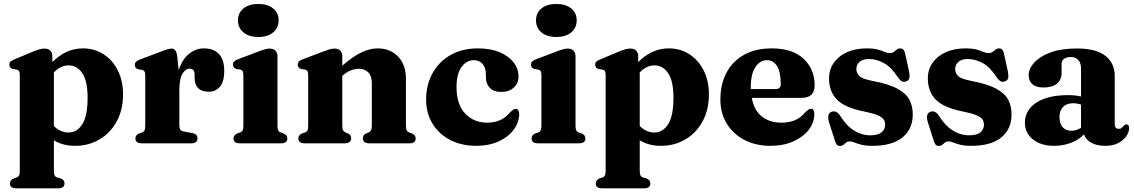

<svg xmlns="http://www.w3.org/2000/svg" viewBox="-20 -742 5873 994"><path d="M251 -451.5V-420.5Q284.5 -454.5 324 -473Q363.5 -491.5 409.5 -491.5Q469 -491.5 516 -461.2Q563 -431 590 -377.2Q617 -323.5 617 -254Q617 -173 584 -113Q551 -53 494.8 -20Q438.5 13 368.5 13Q306 13 259 -15.5V139.5Q259 158 262.8 165.8Q266.5 173.5 275 176.5L293.5 181.5Q314 189.5 314 207.5Q314 233 280.5 233H64.5Q31.5 233 31.5 207.5Q31.5 190 51.5 181.5L67 176.5Q75 173.5 78.8 165.8Q82.5 158 82.5 140V-353Q82.5 -367.5 78.5 -373.8Q74.5 -380 65.5 -382L47 -384.5Q28.5 -389.5 28.5 -407Q28.5 -417.5 34.2 -423Q40 -428.5 55.5 -435L149 -474Q170.5 -483 184.5 -486.8Q198.5 -490.5 210 -490.5Q230.5 -490.5 240.8 -479.5Q251 -468.5 251 -451.5ZM336 -403.5Q293 -403.5 259 -367V-89.5Q293 -56 335 -56Q378 -56 405.8 -98.5Q433.5 -141 433.5 -235.5Q433.5 -323 406 -363.2Q378.5 -403.5 336 -403.5Z M897.5 -451.5 905 -378.5Q923.5 -435.5 958.8 -463.5Q994 -491.5 1036 -491.5Q1086.5 -491.5 1113.8 -462Q1141 -432.5 1141 -375Q1141 -320 1118.8 -293.5Q1096.5 -267 1060.5 -267Q1024.5 -267 1006 -285.8Q987.5 -304.5 987.5 -338V-358Q986.5 -386.5 961 -386.5Q940.5 -386.5 924.5 -360.2Q908.5 -334 908.5 -274.5V-93.5Q908.5 -77.5 913.8 -70.2Q919 -63 936 -60.5L976 -53Q1002.5 -48 1002.5 -26Q1002.5 0 969 0H714Q681 0 681 -25.5Q681 -43 701 -51.5L716.5 -56.5Q724.5 -59.5 728.2 -67.2Q732 -75 732 -93V-351.5Q732 -366 728 -372Q724 -378 715 -380.5L696.5 -383Q678 -388 678 -405.5Q678 -416 683.8 -422Q689.5 -428 705 -434L804 -471.5Q834 -483.5 847.5 -487Q861 -490.5 869 -490.5Q892.5 -490.5 897.5 -451.5Z M1317 -550.5Q1269 -550.5 1240.5 -574Q1212 -597.5 1212 -636.5Q1212 -675.5 1240.5 -698.5Q1269 -721.5 1317 -721.5Q1365.5 -721.5 1394 -698.5Q1422.5 -675.5 1422.5 -636.5Q1422.5 -597.5 1394 -574Q1365.5 -550.5 1317 -550.5ZM1416.5 -451.5V-93.5Q1416.5 -75 1420.2 -67.2Q1424 -59.5 1432.5 -56.5L1447 -51.5Q1467.5 -43.5 1467.5 -25.5Q1467.5 0 1434.5 0H1222Q1189 0 1189 -25.5Q1189 -43 1209 -51.5L1224.5 -56.5Q1232.5 -60 1236.2 -67.5Q1240 -75 1240 -93V-353Q1240 -367.5 1236 -373.8Q1232 -380 1223 -382L1204.5 -384.5Q1186 -390 1186 -407Q1186 -417.5 1191.8 -423.5Q1197.5 -429.5 1213 -435.5L1314.5 -474Q1338 -483 1351.8 -486.8Q1365.5 -490.5 1375.5 -490.5Q1396 -490.5 1406.2 -479.5Q1416.5 -468.5 1416.5 -451.5Z M1752 -451.5V-402Q1809 -451.5 1852.8 -471.5Q1896.5 -491.5 1935 -491.5Q2001 -491.5 2041.2 -448.8Q2081.5 -406 2081.5 -335.5V-94Q2081.5 -75.5 2085.2 -67.5Q2089 -59.5 2098 -56.5L2112 -51.5Q2132 -43 2132 -25.5Q2132 0 2099.5 0H1892Q1858.5 0 1858.5 -27Q1858.5 -43 1874.5 -51L1889 -56.5Q1897.5 -60.5 1901.2 -68Q1905 -75.5 1905 -94V-310Q1905 -348 1887 -367Q1869 -386 1837.5 -386Q1818 -386 1796.2 -377.5Q1774.5 -369 1754 -351L1752 -349.5V-93.5Q1752 -75 1755.8 -67.8Q1759.5 -60.5 1768 -56.5L1782 -51Q1798 -43 1798 -27Q1798 0 1764.5 0H1557.5Q1524.5 0 1524.5 -25.5Q1524.5 -43 1544.5 -51.5L1560 -56.5Q1568 -59.5 1571.8 -67.2Q1575.5 -75 1575.5 -93V-353Q1575.5 -367.5 1571.5 -373.8Q1567.5 -380 1558.5 -382L1540 -384.5Q1521.5 -390 1521.5 -407Q1521.5 -417.5 1527.2 -423.5Q1533 -429.5 1548.5 -435.5L1650 -474Q1672.5 -482.5 1686.2 -486.5Q1700 -490.5 1713 -490.5Q1732 -490.5 1742 -479.5Q1752 -468.5 1752 -451.5Z M2664.5 -345Q2664.5 -311.5 2640.2 -288.8Q2616 -266 2575.5 -266Q2536 -266 2515.8 -287.2Q2495.5 -308.5 2495.5 -342V-357.5Q2495.5 -391 2478.5 -410.8Q2461.5 -430.5 2432.5 -430.5Q2395.5 -430.5 2369.5 -395Q2343.5 -359.5 2343.5 -291.5Q2343.5 -201 2388.2 -154Q2433 -107 2502.5 -107Q2577 -107 2619.5 -159Q2631.5 -170.5 2637.8 -174.5Q2644 -178.5 2650.5 -178.5Q2659.5 -178.5 2663.8 -170Q2668 -161.5 2668 -149Q2666.5 -105.5 2638 -68.5Q2609.5 -31.5 2559.8 -9.2Q2510 13 2445 13Q2370.5 13 2312 -16.8Q2253.5 -46.5 2219.8 -100.8Q2186 -155 2186 -227Q2186 -302.5 2219 -362.5Q2252 -422.5 2312.2 -457Q2372.5 -491.5 2454.5 -491.5Q2519.5 -491.5 2566.5 -471.8Q2613.5 -452 2639 -418.8Q2664.5 -385.5 2664.5 -345Z M2860 -550.5Q2812 -550.5 2783.5 -574Q2755 -597.5 2755 -636.5Q2755 -675.5 2783.5 -698.5Q2812 -721.5 2860 -721.5Q2908.5 -721.5 2937 -698.5Q2965.5 -675.5 2965.5 -636.5Q2965.5 -597.5 2937 -574Q2908.5 -550.5 2860 -550.5ZM2959.5 -451.5V-93.5Q2959.5 -75 2963.2 -67.2Q2967 -59.5 2975.5 -56.5L2990 -51.5Q3010.5 -43.5 3010.5 -25.5Q3010.5 0 2977.5 0H2765Q2732 0 2732 -25.5Q2732 -43 2752 -51.5L2767.5 -56.5Q2775.5 -60 2779.2 -67.5Q2783 -75 2783 -93V-353Q2783 -367.5 2779 -373.8Q2775 -380 2766 -382L2747.5 -384.5Q2729 -390 2729 -407Q2729 -417.5 2734.8 -423.5Q2740.5 -429.5 2756 -435.5L2857.5 -474Q2881 -483 2894.8 -486.8Q2908.5 -490.5 2918.5 -490.5Q2939 -490.5 2949.2 -479.5Q2959.5 -468.5 2959.5 -451.5Z M3284 -451.5V-420.5Q3317.5 -454.5 3357 -473Q3396.5 -491.5 3442.5 -491.5Q3502 -491.5 3549 -461.2Q3596 -431 3623 -377.2Q3650 -323.5 3650 -254Q3650 -173 3617 -113Q3584 -53 3527.8 -20Q3471.5 13 3401.5 13Q3339 13 3292 -15.5V139.5Q3292 158 3295.8 165.8Q3299.5 173.5 3308 176.5L3326.5 181.5Q3347 189.5 3347 207.5Q3347 233 3313.5 233H3097.5Q3064.5 233 3064.5 207.5Q3064.5 190 3084.5 181.5L3100 176.5Q3108 173.5 3111.8 165.8Q3115.5 158 3115.5 140V-353Q3115.5 -367.5 3111.5 -373.8Q3107.5 -380 3098.5 -382L3080 -384.5Q3061.5 -389.5 3061.5 -407Q3061.5 -417.5 3067.2 -423Q3073 -428.5 3088.5 -435L3182 -474Q3203.5 -483 3217.5 -486.8Q3231.5 -490.5 3243 -490.5Q3263.5 -490.5 3273.8 -479.5Q3284 -468.5 3284 -451.5ZM3369 -403.5Q3326 -403.5 3292 -367V-89.5Q3326 -56 3368 -56Q3411 -56 3438.8 -98.5Q3466.5 -141 3466.5 -235.5Q3466.5 -323 3439 -363.2Q3411.5 -403.5 3369 -403.5Z M4197.5 -300.5Q4197.5 -235.5 4130.5 -235.5H3872Q3884 -170 3924.5 -138.5Q3965 -107 4026.5 -107Q4065 -107 4095.2 -119.5Q4125.5 -132 4147.5 -159.5Q4159.5 -170.5 4166 -174.8Q4172.5 -179 4179 -179Q4188 -179 4192 -170.5Q4196 -162 4196 -149.5Q4195 -106 4166 -69Q4137 -32 4086 -9.5Q4035 13 3968.5 13Q3894 13 3835.5 -16.8Q3777 -46.5 3743.2 -100.8Q3709.5 -155 3709.5 -227Q3709.5 -306 3741 -365.5Q3772.5 -425 3831.8 -458.2Q3891 -491.5 3975 -491.5Q4083 -491.5 4140.2 -437.8Q4197.5 -384 4197.5 -300.5ZM3867 -291.5Q3867 -286 3867 -281H3995.5Q4022 -281 4022 -305.5Q4022 -369.5 4002.8 -400Q3983.5 -430.5 3951 -430.5Q3914.5 -430.5 3890.8 -395Q3867 -359.5 3867 -291.5Z M4479 -436.5Q4447 -436.5 4430.2 -421.8Q4413.5 -407 4413.5 -385Q4413.5 -365 4427.8 -349.5Q4442 -334 4495 -323.5Q4580.5 -307.5 4626 -282.8Q4671.5 -258 4688.5 -224.8Q4705.5 -191.5 4705.5 -150Q4705.5 -74.5 4652.5 -30.8Q4599.5 13 4497 13Q4461.5 13 4439.5 7.2Q4417.5 1.5 4403.8 -4.2Q4390 -10 4379.5 -10Q4368 -10 4360.8 -4.2Q4353.5 1.5 4346.5 7.5Q4339.5 13.5 4328.5 13.5Q4317.5 13.5 4312.2 7.2Q4307 1 4302 -15L4272 -109Q4259 -153 4284.5 -163Q4309.5 -172.5 4328.5 -144Q4362.5 -90 4402 -65.8Q4441.5 -41.5 4486 -41.5Q4524.5 -41.5 4543.5 -56.5Q4562.5 -71.5 4562.5 -96.5Q4562.5 -112 4554.5 -123.8Q4546.5 -135.5 4524 -145.2Q4501.5 -155 4457 -164Q4354 -184 4313 -226.2Q4272 -268.5 4272 -336Q4272 -382.5 4297 -417.5Q4322 -452.5 4365.5 -472Q4409 -491.5 4466 -491.5Q4502.5 -491.5 4524.2 -485.5Q4546 -479.5 4559.8 -473.2Q4573.5 -467 4586.5 -467Q4599 -467 4607.2 -473.2Q4615.5 -479.5 4623 -485.5Q4630.5 -491.5 4641.5 -491.5Q4661.5 -491.5 4666.5 -462L4686.5 -371.5Q4690.5 -349.5 4687.8 -337.8Q4685 -326 4672 -321Q4658.5 -315.5 4648.2 -321.5Q4638 -327.5 4627 -343.5Q4594 -395 4555.5 -415.8Q4517 -436.5 4479 -436.5Z M4990.5 -436.5Q4958.5 -436.5 4941.8 -421.8Q4925 -407 4925 -385Q4925 -365 4939.2 -349.5Q4953.5 -334 5006.5 -323.5Q5092 -307.5 5137.5 -282.8Q5183 -258 5200 -224.8Q5217 -191.5 5217 -150Q5217 -74.5 5164 -30.8Q5111 13 5008.5 13Q4973 13 4951 7.2Q4929 1.5 4915.2 -4.2Q4901.5 -10 4891 -10Q4879.5 -10 4872.2 -4.2Q4865 1.5 4858 7.5Q4851 13.5 4840 13.5Q4829 13.5 4823.8 7.2Q4818.5 1 4813.5 -15L4783.5 -109Q4770.5 -153 4796 -163Q4821 -172.5 4840 -144Q4874 -90 4913.5 -65.8Q4953 -41.5 4997.5 -41.5Q5036 -41.5 5055 -56.5Q5074 -71.5 5074 -96.5Q5074 -112 5066 -123.8Q5058 -135.5 5035.5 -145.2Q5013 -155 4968.5 -164Q4865.5 -184 4824.5 -226.2Q4783.5 -268.5 4783.5 -336Q4783.5 -382.5 4808.5 -417.5Q4833.5 -452.5 4877 -472Q4920.5 -491.5 4977.5 -491.5Q5014 -491.5 5035.8 -485.5Q5057.5 -479.5 5071.2 -473.2Q5085 -467 5098 -467Q5110.5 -467 5118.8 -473.2Q5127 -479.5 5134.5 -485.5Q5142 -491.5 5153 -491.5Q5173 -491.5 5178 -462L5198 -371.5Q5202 -349.5 5199.2 -337.8Q5196.5 -326 5183.5 -321Q5170 -315.5 5159.8 -321.5Q5149.5 -327.5 5138.5 -343.5Q5105.5 -395 5067 -415.8Q5028.5 -436.5 4990.5 -436.5Z M5286 -105.5Q5286 -171.5 5345 -210.5Q5404 -249.5 5510 -249.5Q5547.5 -249.5 5576.5 -242.5V-389Q5576.5 -416 5562.2 -431.5Q5548 -447 5523 -447Q5502 -447 5489 -437.5Q5476 -428 5476 -414V-364.5Q5476 -328.5 5451.5 -308.8Q5427 -289 5382.5 -289Q5343.5 -289 5324.5 -306Q5305.5 -323 5305.5 -353Q5305.5 -385.5 5333.5 -417.2Q5361.5 -449 5417 -470Q5472.5 -491 5555.5 -491Q5654.5 -491 5702.8 -453Q5751 -415 5751 -349.5V-100Q5751 -75 5772 -75Q5781.5 -75 5786.8 -80Q5792 -85 5796.5 -89.5Q5799.5 -93 5803 -95.5Q5806.5 -98 5811 -98Q5825.5 -98 5825.5 -78.5Q5825.5 -59 5811.5 -37.8Q5797.5 -16.5 5770 -1.8Q5742.5 13 5701.5 13Q5659 13 5629.8 -3Q5600.5 -19 5592 -46Q5564.5 -17.5 5523.5 -2.2Q5482.5 13 5437.5 13Q5369.5 13 5327.8 -20.2Q5286 -53.5 5286 -105.5ZM5465 -136Q5465 -101 5482 -83Q5499 -65 5526 -65Q5553 -65 5576.5 -80.5V-200.5Q5557 -207.5 5535.5 -207.5Q5502.5 -207.5 5483.8 -188.8Q5465 -170 5465 -136Z"/></svg>

Font: Fraunces 9pt S000
Style: Bold
Weight: 700
Version: Version 1.000; ttfautohint (v1.8.3)